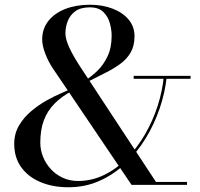

<svg xmlns="http://www.w3.org/2000/svg" viewBox="-20 -780 844 810"><path d="M535 0 204 -490Q184.5 -518.5 171.2 -553Q158 -587.5 158 -613.5Q158 -658.5 184 -691.5Q210 -724.5 255.5 -742.2Q301 -760 359 -760Q412.5 -760 455.2 -743.5Q498 -727 522.8 -697.2Q547.5 -667.5 547.5 -627.5Q547.5 -587 531.5 -559Q515.5 -531 487.5 -510.5Q459.5 -490 423.5 -472.2Q387.5 -454.5 348 -434L341.5 -442Q365.5 -457 391 -481.5Q416.5 -506 433.8 -542.5Q451 -579 451 -630Q451 -654 443.5 -681.8Q436 -709.5 416.2 -729.2Q396.5 -749 359 -749Q320.5 -749 298 -732.8Q275.5 -716.5 265.8 -691.2Q256 -666 256 -639.5Q256 -613.5 274 -575.8Q292 -538 324 -490L638 -12.5H769V0ZM269 10Q202.5 10 150.8 -11.8Q99 -33.5 69.5 -74.5Q40 -115.5 40 -173Q40 -216.5 60.5 -251Q81 -285.5 112.5 -311.8Q144 -338 177.8 -356.8Q211.5 -375.5 238.8 -387Q266 -398.5 277.5 -404L282 -395.5Q239.5 -372.5 210 -342.8Q180.5 -313 165.2 -273Q150 -233 150 -177.5Q150 -147.5 161.5 -118.8Q173 -90 194.2 -66.8Q215.5 -43.5 244.8 -30Q274 -16.5 309 -16.5Q367 -16.5 419 -41.8Q471 -67 514.5 -111.2Q558 -155.5 591 -212Q624 -268.5 644.5 -331.5Q665 -394.5 671 -457H683.5Q676.5 -390 653.8 -323Q631 -256 594.5 -196.2Q558 -136.5 508.8 -90Q459.5 -43.5 399.2 -16.8Q339 10 269 10ZM544 -447.5V-460H784V-447.5Z"/></svg>

Font: Bodoni Moda 18pt
Style: Regular
Weight: 400
Designer: Owen Earl
Foundry: indestructible type
Version: Version 2.005